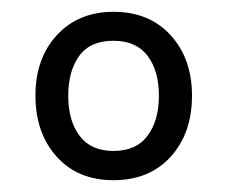

<svg xmlns="http://www.w3.org/2000/svg" viewBox="-20 -575 385 325"><path d="M172 -270Q111.5 -270 75.8 -310Q40 -350 40 -413Q40 -476.5 76.5 -515.8Q113 -555 172 -555Q233 -555 269 -515.2Q305 -475.5 305 -413Q305 -349.5 269 -309.8Q233 -270 172 -270ZM172 -319.5Q211 -319.5 230 -345.5Q249 -371.5 249 -413Q249 -455 229.8 -480.5Q210.5 -506 172 -506Q132.5 -506 114 -480.2Q95.5 -454.5 95.5 -413Q95.5 -370.5 114.8 -345Q134 -319.5 172 -319.5Z"/></svg>

Font: Manrope ExtraLight
Style: Regular
Weight: 400
Version: Version 4.504